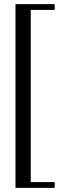

<svg xmlns="http://www.w3.org/2000/svg" viewBox="-20 -760 310 930"><path d="M55 150V-740H245V-712H129V122H245V150Z"/></svg>

Font: Spectral ExtraBold
Style: Regular
Weight: 800
Designer: Jean-Baptiste Levee
Foundry: Production Type
Version: Version 2.001